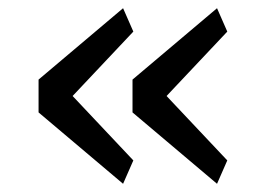

<svg xmlns="http://www.w3.org/2000/svg" viewBox="-20 -504 640 468"><path d="M305 -113 157 -270 305 -427 280 -484 74 -310V-230L280 -56ZM534 -113 386 -270 534 -427 509 -484 303 -310V-230L509 -56Z"/></svg>

Font: IBM Mono
Style: Regular
Weight: 400
Monospace: yes
Designer: Mike Abbink, Paul van der Laan, Pieter van Rosmalen
Foundry: Bold Monday
Version: Version 2.3